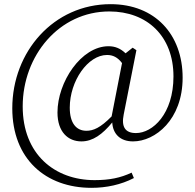

<svg xmlns="http://www.w3.org/2000/svg" viewBox="-20 -734 935 922"><path d="M315 -217C315 -345 402 -470 494 -470C522 -470 545 -459 566 -431L516 -175C462 -120 428 -106 395 -106C346 -106 315 -143 315 -217ZM619 -55C725 -55 857 -159 857 -361C857 -568 725 -714 511 -714C238 -714 39 -486 39 -214C39 29 199 168 419 168C491 168 561 153 623 121L612 95C559 120 506 131 434 131C243 131 89 7 89 -223C89 -467 264 -679 505 -679C686 -679 813 -561 813 -367C813 -187 713 -95 633 -95C581 -95 562 -125 574 -184L635 -493L617 -505L583 -478C558 -502 532 -512 501 -512C370 -512 256 -340 256 -194C256 -100 307 -55 371 -55C426 -55 472 -89 519 -146C522 -91 557 -55 619 -55Z"/></svg>

Font: Kiri Minchoo Light
Style: Regular
Weight: 300
Designer: Ryoko NISHIZUKA 西塚涼子 (kana & ideographs); Frank Grießhammer (Latin, Greek & Cyrillic);
akenotsuki.com/eyeben/fonts/ (U+
Foundry: Adobe
akenotsuki.com/eyeben/fonts/
Version: Version 4.002;hotconv 1.0.119;makeotfexe 2.5.65604